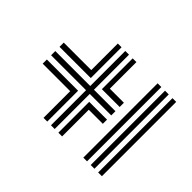

<svg xmlns="http://www.w3.org/2000/svg" viewBox="-121 -708 738 738"><g transform="rotate(-45 248.5 -338.5)"><path d="M237.2 -245V-361.8H46.5V-382H237.2V-572H260V-382H450.5V-361.8H260V-245ZM46.5 -402.2V-422.5H191.5V-572H214.2V-402.2ZM283 -402.2V-572H306V-422.5H450.5V-402.2ZM191.5 -245V-321.5H46.5V-341.8H214.2V-245ZM283 -245V-341.8H450.5V-321.5H306V-245ZM46.5 -186V-206.2H450.5V-186ZM46.5 -145.8V-166H450.5V-145.8ZM46.5 -105.2V-125.5H450.5V-105.2Z"/></g></svg>

Font: Big Shoulders Inline Text
Style: Bold
Weight: 700
Designer: Patric King
Foundry: XO Type Co
Version: Version 1.000